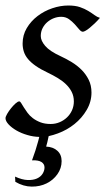

<svg xmlns="http://www.w3.org/2000/svg" viewBox="-22 -477 389 697"><path d="M201.7 107.9Q201.7 133.8 186.5 155.3Q171.4 176.8 147.2 188.7Q123 200.7 93 200.4Q63 200.2 33.7 183.1L32.7 164.1Q58.1 175.8 78.1 176.5Q98.1 177.2 111.8 171.1Q125.5 165 132.6 153.8Q139.6 142.6 139.6 130.9Q139.6 118.2 128.4 111.1Q117.2 104 94.2 105Q107.9 68.4 116.7 35.2Q118.7 27.3 120.6 20Q98.6 19.5 77.6 13.2Q55.2 6.8 37.6 -3.4Q20 -13.7 9 -25.6Q-2 -37.6 -2 -47.9Q-2 -53.2 3.9 -63.5Q9.8 -73.7 17.8 -83.7Q25.9 -93.8 34.2 -101.3Q42.5 -108.9 47.9 -108.9Q51.3 -108.9 54.9 -102.8Q58.6 -96.7 64.2 -87.6Q69.8 -78.6 77.6 -67.9Q85.4 -57.1 97.2 -48.1Q108.9 -39.1 124.8 -33Q140.6 -26.9 162.1 -26.9Q179.2 -26.9 194.6 -33.4Q210 -40 221.4 -51Q232.9 -62 239.5 -76.9Q246.1 -91.8 246.1 -108.9Q246.1 -127.9 238.3 -143.3Q230.5 -158.7 217.5 -171.1Q204.6 -183.6 187.5 -193.8Q170.4 -204.1 151.9 -212.9Q126 -225.1 108.4 -237.3Q90.8 -249.5 80.1 -262.2Q69.3 -274.9 64.7 -289.1Q60.1 -303.2 60.1 -318.8Q60.1 -349.6 75.2 -375Q90.3 -400.4 114.3 -418.7Q138.2 -437 167.7 -447Q197.3 -457 226.1 -457Q251 -457 268.1 -451.2Q285.2 -445.3 298.1 -437.5Q311 -429.7 320.8 -422.4Q330.6 -415 340.8 -412.1Q331.1 -400.9 321.5 -391.8Q312 -382.8 303.7 -376Q295.4 -369.1 288.8 -365.5Q282.2 -361.8 278.8 -361.8Q272.5 -361.8 265.4 -370.4Q258.3 -378.9 249.3 -388.9Q240.2 -398.9 228.3 -407.5Q216.3 -416 200.2 -416Q186.5 -416 173.3 -410.9Q160.2 -405.8 149.7 -396.7Q139.2 -387.7 132.6 -374.8Q126 -361.8 126 -346.2Q126 -329.1 142.3 -310.1Q158.7 -291 198.2 -272.9Q218.3 -263.7 238.3 -251.5Q258.3 -239.3 274.2 -223.4Q290 -207.5 300 -187.3Q310.1 -167 310.1 -141.1Q310.1 -107.4 292.7 -77.9Q275.4 -48.3 248.3 -26.6Q221.2 -4.9 188 7.3Q170.9 13.7 154.8 17.1Q154.3 18.1 154.3 19Q151.9 30.3 149.7 39.8Q147.5 49.3 145.5 55.2Q170.4 56.2 186 70.1Q201.7 84 201.7 107.9Z"/></svg>

Font: Gentium Plus Viet
Style: Italic
Weight: 400
Italic angle: -8°
Designer: J. Victor Gaultney, Annie Olsen, Iska Routamaa, Becca Hirsbrunner
Foundry: SIL International
Version: Version 5.000